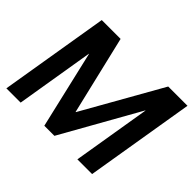

<svg xmlns="http://www.w3.org/2000/svg" viewBox="-154 -968 1207 1207"><g transform="rotate(45 449.5 -364.0)"><path d="M137.2 -727.5H304.7L429.2 -203.1H431.2L728 -727.5H899.4L778.8 0H647.9L733.9 -519.5H732.4L441.4 -2.4H351.6L231 -520H229.5L143.6 0H16.6Z"/></g></svg>

Font: Inter Display Semi Bold
Style: Italic
Weight: 600
Italic angle: -9.39999°
Designer: Rasmus Andersson
Foundry: rsms
Version: Version 4.000;git-4fc901f